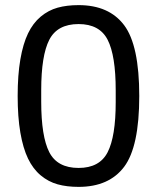

<svg xmlns="http://www.w3.org/2000/svg" viewBox="-20 -718 613 750"><path d="M287 12Q241 12 205 2Q169 -8 139 -33Q109 -58 89.5 -98.5Q70 -139 59.5 -200Q49 -261 49 -343Q49 -425 59.5 -486Q70 -547 89.5 -587.5Q109 -628 139 -653Q169 -678 205 -688Q241 -698 287 -698Q406 -698 465 -619.5Q524 -541 524 -343Q524 -145 465 -66.5Q406 12 287 12ZM287 -62Q369 -62 400.5 -123.5Q432 -185 432 -319V-365Q432 -501 400.5 -562.5Q369 -624 287 -624Q204 -624 172.5 -562.5Q141 -501 141 -366V-321Q141 -185 172.5 -123.5Q204 -62 287 -62Z"/></svg>

Font: Archivo
Style: Regular
Weight: 400
Designer: Hector Gatti
Foundry: Omnibus-Type
Version: Version 2.001